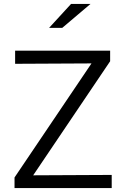

<svg xmlns="http://www.w3.org/2000/svg" viewBox="-20 -958 640 978"><path d="M54 0V-54L446 -635L57 -633V-700H541V-646L149 -65L549 -67V0ZM230 -816 342 -938H441L297 -816Z"/></svg>

Font: Red Hat Mono
Style: Regular
Weight: 300
Monospace: yes
Designer: Pentagram, MCKL
Foundry: Pentagram, MCKL
Version: Version 1.023